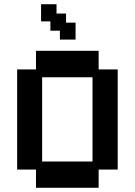

<svg xmlns="http://www.w3.org/2000/svg" viewBox="-20 -876 637 907"><path d="M150 11V-75H61V-548H150V-636H446V-548H536V-75H446V11ZM179 -113H417V-511H179ZM263 -689V-731H218V-775H174V-856H247V-812H292V-769H337V-689Z"/></svg>

Font: Pixelify Sans SemiBold
Style: Regular
Weight: 600
Designer: Stefie Justprince
Foundry: Typecalism Foundryline
Version: Version 1.000